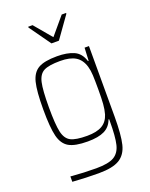

<svg xmlns="http://www.w3.org/2000/svg" viewBox="-170 -823 868 1114"><g transform="rotate(-20 263.5 -266.5)"><path d="M80 197V164Q162 171 238 171Q313 171 347.5 151Q382 131 393.5 84Q405 37 405 -61V-71H401Q386 -29 348.5 -10.5Q311 8 245 8Q167 8 129.5 -13.5Q92 -35 78.5 -89Q65 -143 65 -255Q65 -367 78.5 -421Q92 -475 129.5 -496.5Q167 -518 245 -518Q307 -518 348 -500Q389 -482 405 -430H409L413 -510H440V-75Q440 38 426 95Q412 152 370 177.5Q328 203 242 203Q164 203 80 197ZM392 -105Q400 -133 402.5 -166.5Q405 -200 405 -255Q405 -312 403.5 -343Q402 -374 395 -398Q381 -445 347 -465.5Q313 -486 253 -486Q183 -486 152 -470Q121 -454 110.5 -407.5Q100 -361 100 -255Q100 -149 110.5 -102.5Q121 -56 152 -40Q183 -24 253 -24Q312 -24 345.5 -43.5Q379 -63 392 -105ZM241 -599 147 -731V-736H174L264 -629L354 -736H381V-731L287 -599Z"/></g></svg>

Font: Saira Semi Condensed Thin
Style: Regular
Weight: 100
Width: 4
Designer: Hector Gatti with collaboration of the Omnibus-Type team
Foundry: Omnibus-Type
Version: Version 1.001; ttfautohint (v1.8)